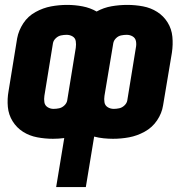

<svg xmlns="http://www.w3.org/2000/svg" viewBox="-20 -558 760 783"><path d="M444 -114Q430 -114 419 -121Q408 -128 406 -141Q404 -154 406 -167L442 -382Q444 -393 453 -402Q462 -411 473.5 -413.5Q485 -416 497 -416Q510 -416 521 -409.5Q532 -403 534.5 -390Q537 -377 534 -363L499 -148Q497 -137 487.5 -128Q478 -119 466.5 -116.5Q455 -114 444 -114ZM198 -114Q185 -114 174 -121Q163 -128 161 -141Q159 -154 161 -167L196 -382Q198 -393 207.5 -402Q217 -411 228.5 -413.5Q240 -416 252 -416Q265 -416 276 -409.5Q287 -403 289 -390Q291 -377 289 -363L254 -148Q252 -137 242.5 -128Q233 -119 221.5 -116.5Q210 -114 198 -114ZM209 205H330L364 -1Q383 4 402.5 6Q422 8 441 8Q474 8 506.5 2Q539 -4 570 -21Q601 -38 620.5 -67Q640 -96 645 -128L681 -343Q686 -376 683 -408Q680 -440 663.5 -466.5Q647 -493 621 -509.5Q595 -526 563.5 -532Q532 -538 499 -538Q467 -538 435 -532.5Q403 -527 374 -511Q348 -526 317 -532Q286 -538 254 -538Q221 -538 188.5 -532Q156 -526 125 -509Q94 -492 75 -463Q56 -434 50 -402L15 -187Q9 -154 12 -122Q15 -90 31.5 -63.5Q48 -37 74 -20.5Q100 -4 132 2Q164 8 196 8Q220 8 242 5Z"/></svg>

Font: Iosevka Sparkle Heavy Oblique
Style: Regular
Weight: 900
Italic angle: -9°
Designer: Belleve Invis
Foundry: Belleve Invis
Version: Version 4.5.0; ttfautohint (v1.8.3)